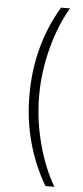

<svg xmlns="http://www.w3.org/2000/svg" viewBox="-62 -770 433 1004"><g transform="rotate(5 154.5 -268.5)"><path d="M216.8 -737.3H263.7Q209 -645.5 175.8 -520.5Q142.6 -395.5 142.6 -269.5Q142.6 -142.6 175.8 -17.6Q209 107.4 263.7 199.2H216.8Q155.8 96.2 123.8 -21.5Q91.8 -139.2 91.8 -269.5Q91.8 -400.4 123.8 -518.3Q155.8 -636.2 216.8 -737.3Z"/></g></svg>

Font: Pretendard JP ExtraLight
Style: Regular
Weight: 200
Designer: Base glyphs from Inter by Rasmus Andersson; Hangeul glyphs from Noto Sans CJK(Source Han Sans) by Jang Soo-young and Kan
Foundry: Kil Hyung-jin
Version: Version 1.309